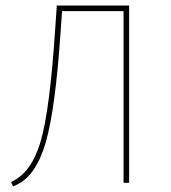

<svg xmlns="http://www.w3.org/2000/svg" viewBox="-20 -657 615 690"><path d="M27 13 20 -3Q93 -36 126 -148.5Q159 -261 178 -548L184 -634L183 -637H444V0H424V-617H203L198 -546Q179 -263 144 -144Q109 -25 40 7Z"/></svg>

Font: Alegreya Sans Thin
Style: Regular
Weight: 100
Designer: Juan Pablo del Peral
Foundry: Huerta Tipografica
Version: Version 2.007